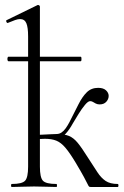

<svg xmlns="http://www.w3.org/2000/svg" viewBox="-20 -745 496 765"><path d="M27 0Q24 0 24 -6Q24 -12 27 -12Q68 -12 80 -25Q92 -38 92 -81V-600Q92 -636 85 -652.5Q78 -669 60 -669Q51 -669 40 -665Q29 -661 12 -654Q8 -652 5.5 -658Q3 -664 7 -665L130 -725Q131 -725 131 -725Q131 -725 132 -725Q135 -725 137 -723Q139 -721 139 -718V-81Q139 -38 151 -25Q163 -12 205 -12Q207 -12 207 -6Q207 0 205 0Q187 0 164.5 -1Q142 -2 116 -2Q91 -2 67.5 -1Q44 0 27 0ZM14 -501Q11 -501 10 -505.5Q9 -510 10 -514.5Q11 -519 14 -519H301Q304 -519 304.5 -514.5Q305 -510 304.5 -505.5Q304 -501 301 -501ZM342 0Q337 0 335 -1.5Q333 -3 329 -11.5Q325 -20 314.5 -39.5Q304 -59 282 -96Q258 -136 240.5 -156.5Q223 -177 204.5 -184.5Q186 -192 159 -192Q141 -192 115 -189L113 -207Q133 -208 149.5 -208.5Q166 -209 179.5 -210Q193 -211 205 -211Q236 -211 254.5 -203.5Q273 -196 289.5 -176Q306 -156 331 -116Q353 -82 368 -59Q383 -36 401 -24Q419 -12 449 -12Q452 -12 452 -6Q452 0 449 0ZM205 -195V-211Q216 -211 225 -217Q234 -223 241.5 -233.5Q249 -244 256 -257Q277 -298 292.5 -329Q308 -360 326 -377.5Q344 -395 371 -395Q392 -395 402.5 -385Q413 -375 413 -363Q413 -350 403.5 -339.5Q394 -329 377 -329Q368 -329 361.5 -332.5Q355 -336 350 -339Q345 -342 339 -342Q331 -342 318.5 -327Q306 -312 293 -291Q280 -270 270 -253Q257 -229 241.5 -212Q226 -195 205 -195Z"/></svg>

Font: Cormorant Infant Light
Style: Regular
Weight: 300
Designer: Christian Thalmann (Catharsis Fonts)
Foundry: Catharsis Fonts
Version: Version 4.001